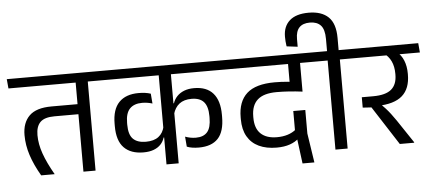

<svg xmlns="http://www.w3.org/2000/svg" viewBox="-81 -1023 2766 1229"><g transform="rotate(-5 1301.5 -409.0)"><path d="M492 -593.4H414.1V0H492ZM362.8 -572.4H603.5L598 -632.6H357.3ZM-17.7 -572.4H553.4L548 -632.6H-23.2ZM142.5 0H229.3Q185.1 -76.8 163.2 -138.8Q141.2 -200.8 141.2 -258.5Q141.2 -314.5 168.9 -341.8Q196.6 -369.1 260.1 -369.1H445.2V-433.7H247Q148.3 -433.7 103.5 -389.3Q58.7 -344.9 58.7 -265.3Q58.7 -200.7 79.8 -136.1Q100.9 -71.4 142.5 0Z M569.4 -572.4H1403.7L1398.2 -632.6H564ZM639.5 -272.5Q639.5 -178.9 683.1 -134.1Q726.8 -89.3 807.9 -89.3Q846.7 -89.3 874.4 -99.9Q902.2 -110.5 919.6 -129.3Q937.1 -148.1 944.5 -173H953.9L950.3 -245.2Q940.9 -201.8 911.1 -178.8Q881.3 -155.8 829.2 -155.8Q775 -155.8 747.3 -183.2Q719.6 -210.6 719.6 -275V-286.8Q719.6 -349.1 747.1 -377.6Q774.7 -406.1 826.4 -406.1Q844 -406.1 860 -403.5Q876 -401 892.3 -396L887.1 -459.7Q870 -465.2 850.9 -467.9Q831.8 -470.5 809.4 -470.5Q727.2 -470.5 683.3 -425.3Q639.5 -380.2 639.5 -287.9ZM1328.8 -286.3Q1328.8 -376.3 1287.8 -423.6Q1246.8 -470.9 1166.1 -470.9Q1129 -470.9 1101.4 -460Q1073.9 -449 1055.8 -429.9Q1037.7 -410.8 1029.4 -385.6H1020.2L1023.8 -315Q1036 -358.5 1065.4 -381.3Q1094.8 -404.1 1143.8 -404.1Q1197.3 -404.1 1222.8 -374.9Q1248.3 -345.6 1248.3 -284.1V-273Q1248.3 -210.1 1223.9 -181.9Q1199.5 -153.8 1150.5 -153.8Q1132.3 -153.8 1114.8 -157.2Q1097.4 -160.6 1081.7 -166.5L1087 -101.9Q1102.1 -95.4 1121.9 -92.4Q1141.8 -89.3 1163.9 -89.3Q1246.1 -89.3 1287.5 -133.6Q1328.8 -177.8 1328.8 -272.3ZM1026.1 -593.4H947.8V0H1026.1Z M1726 -572.4H1951.3L1945.9 -632.6H1720.7ZM1855.7 -593.5H1780.2V-478.4L1855.7 -478.1ZM1378.2 -572.4H1965.1L1959.6 -632.6H1372.9ZM1778.8 -411.8 1855.9 -389.7V-594.8H1778.8ZM1863.2 -269.6H1786V-121.4L1792.2 -112.1L1815.8 69.9H1891.9L1863.2 -118.3ZM1667.7 -111.7Q1600.2 -111.7 1563.9 -146.1Q1527.7 -180.5 1527.7 -248.5V-257.6Q1527.7 -328.2 1567.1 -363.8Q1606.5 -399.5 1690.5 -399.5Q1730.4 -399.5 1770.7 -396.7Q1811 -393.9 1855.9 -388.2V-448.2Q1811.5 -455.4 1767.7 -459.2Q1723.9 -463.1 1683 -463.1Q1561 -463.1 1503.9 -411.5Q1446.9 -359.9 1446.9 -258.2V-246.4Q1446.9 -180.2 1472.7 -135.4Q1498.5 -90.6 1546.3 -68.1Q1594.1 -45.5 1660.4 -45.5Q1709.1 -45.5 1745.1 -58.1Q1781.2 -70.7 1803.8 -92.6L1790.5 -150.1Q1768 -131.5 1737.2 -121.6Q1706.4 -111.7 1667.7 -111.7Z M2111.7 0V-593.4H2033.4V0ZM2222.8 -572.4 2217.4 -632.6H1921.7L1928.2 -572.4ZM1938.5 -888Q1857.2 -888 1815.8 -851Q1774.4 -814 1774.4 -748.3Q1774.4 -732.9 1775.5 -718.2Q1776.6 -703.4 1779.3 -685.7L1849.9 -677V-726.9Q1849.9 -776.8 1872.9 -800.6Q1895.9 -824.4 1940.5 -824.4Q1986.2 -824.4 2010.5 -798.4Q2034.7 -772.5 2034.7 -711.2V-623.6H2109.1V-711.4Q2109.1 -803.4 2065.1 -845.7Q2021 -888 1938.5 -888Z M2626 -572.4 2620.6 -632.6H2183.3L2188.2 -572.4ZM2539.2 0V-3.5L2440.4 -151.2Q2422.7 -177 2408.1 -196.1Q2393.6 -215.1 2377.8 -232.5Q2362 -249.9 2341 -271.1V-293.9L2230.6 -319.2V-252.5L2286.5 -249L2446.9 0ZM2478.7 -587.4H2393.1Q2425.4 -565.4 2441.5 -531.3Q2457.6 -497.2 2457.6 -450.1V-445.1Q2457.6 -381.5 2420.8 -350.3Q2383.9 -319.2 2303.3 -319.2H2230.6L2282.3 -254.9L2324.1 -255.3Q2433.9 -257.2 2485.6 -302.8Q2537.2 -348.3 2537.2 -438.6V-444.2Q2537.2 -491.7 2522.3 -528.6Q2507.5 -565.5 2478.7 -587.4Z"/></g></svg>

Font: Anek Devanagari Medium
Style: Regular
Weight: 500
Designer: Kailash Malviya (Devanagari) & Yesha Goshar (Latin)
Foundry: Ek Type
Version: Version 1.003